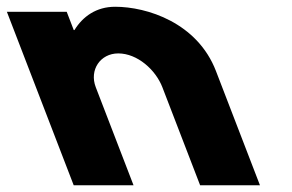

<svg xmlns="http://www.w3.org/2000/svg" viewBox="-143 -548 864 568"><path d="M75 0H252L140.3 -290C120.6 -341 153.8 -390 206.8 -390C263.8 -390 317.6 -341 337.3 -290L449 0H626L495.8 -338C440.7 -481 291.6 -528 197.6 -528C141.6 -528 101.8 -499 77.2 -459H75.2L54.4 -513H-122.6Z"/></svg>

Font: Hussar
Style: BdOpOblFour
Weight: 700
Foundry: Cannot Into Space Fonts
Version: Version 2.00